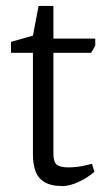

<svg xmlns="http://www.w3.org/2000/svg" viewBox="-20 -624 371 647"><path d="M191 3Q151 3 129 -11Q107 -25 99 -49Q91 -73 91 -102V-446H17V-483L91 -504L110 -604H160V-494H301V-470L287 -446H160V-106Q160 -77 172 -68.5Q184 -60 209 -60Q238 -60 262 -65.5Q286 -71 290 -72L298 -45Q274 -24 244 -10.5Q214 3 191 3Z"/></svg>

Font: Faustina Light Light
Style: Regular
Weight: 300
Version: Version 1.200